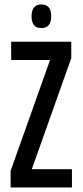

<svg xmlns="http://www.w3.org/2000/svg" viewBox="-20 -822 362 842"><path d="M295.5 -80V0H26.5V-72.5L199.5 -559H29V-639H292.5V-567L119.5 -80ZM161 -699Q139.5 -699 129 -712Q118.5 -725 118.5 -749.5V-752Q118.5 -776.5 129 -789.5Q139.5 -802.5 161 -802.5Q183 -802.5 193.8 -789.5Q204.5 -776.5 204.5 -752V-749.5Q204.5 -725 193.8 -712Q183 -699 161 -699Z"/></svg>

Font: Anek Latin Condensed Medium
Style: Regular
Weight: 500
Width: 3
Designer: Yesha Goshar
Foundry: Ek Type
Version: Version 1.003